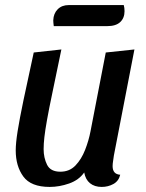

<svg xmlns="http://www.w3.org/2000/svg" viewBox="-20 -717 577 757"><path d="M176 20Q102 20 72 -21Q42 -62 42 -124Q42 -153 49.5 -200Q57 -247 72.5 -321.5Q88 -396 113 -510L222 -522Q201 -420 187 -353.5Q173 -287 165.5 -245Q158 -203 155 -176.5Q152 -150 152 -129Q152 -95 165.5 -67.5Q179 -40 218 -40Q254 -40 277.5 -64.5Q301 -89 315.5 -126Q330 -163 337 -200L397 -510L510 -522L429 -104Q428 -95 426 -83Q424 -71 424 -62Q424 -30 454 -28Q448 -3 427 8.5Q406 20 381 20Q353 20 335 5.5Q317 -9 312 -37Q291 -7 252.5 6.5Q214 20 176 20ZM192 -614Q191 -620 190.5 -627Q190 -634 190 -637Q191 -664 207.5 -680.5Q224 -697 251 -697H468Q471 -686 471 -673Q471 -646 454 -630Q437 -614 403 -614Z"/></svg>

Font: Sansita Swashed
Style: Regular
Weight: 400
Designer: Pablo Cosgaya
Foundry: Omnibus-Type
Version: Version 1.003; ttfautohint (v1.8.3)